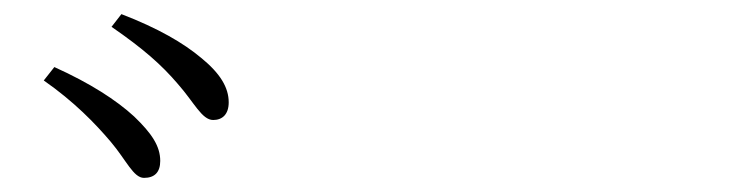

<svg xmlns="http://www.w3.org/2000/svg" viewBox="-20 -860 1040 272"><path d="M137 -659C159 -633 169 -608 184 -608C199 -608 207 -616 207 -632C207 -653 195 -671 170 -695C145 -718 108 -742 57 -765L42 -746C85 -716 115 -685 137 -659ZM232 -741C255 -715 266 -690 282 -690C295 -690 304 -698 304 -715C304 -736 292 -756 265 -778C240 -799 204 -820 152 -840L138 -822C183 -791 209 -768 232 -741Z"/></svg>

Font: Noto Serif SC Light
Style: Regular
Weight: 300
Designer: Ryoko NISHIZUKA 西塚涼子 (kana & ideographs); Frank Grießhammer (Latin, Greek & Cyrillic); Wenlong ZHANG 张文龙 (bopomofo); San
Foundry: Adobe
Version: Version 2.001;hotconv 1.1.0;makeotfexe 2.6.0